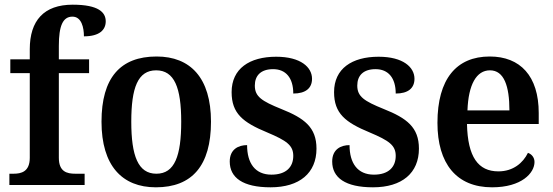

<svg xmlns="http://www.w3.org/2000/svg" viewBox="-20 -789 2360 819"><path d="M20 0H341V-48H301C266 -48 231 -56 231 -116V-477H360V-536H231V-593C231 -679 248 -718 289 -718C328 -718 338 -671 338 -634C405 -634 431 -662 431 -698C431 -736 401 -769 290 -769C167 -769 107 -701 107 -579V-536H24V-477H107V-116C107 -56 70 -48 38 -48H20Z M645 10C799 10 880 -82 880 -270C880 -457 792 -548 648 -548C493 -548 413 -457 413 -270C413 -82 501 10 645 10ZM647 -48C569 -48 540 -124 540 -270C540 -415 568 -489 646 -489C724 -489 753 -415 753 -270C753 -124 725 -48 647 -48Z M1134 10C1258 10 1330 -51 1330 -155C1330 -246 1278 -285 1180 -324C1096 -358 1067 -377 1067 -424C1067 -467 1093 -494 1145 -494C1199 -494 1231 -457 1231 -390C1284 -390 1311 -413 1311 -453C1311 -502 1263 -547 1158 -547C1044 -547 968 -496 968 -396C968 -305 1016 -267 1120 -224C1203 -189 1231 -169 1231 -124C1231 -77 1201 -44 1138 -44C1068 -44 1034 -93 1034 -170C998 -170 960 -153 960 -100C960 -31 1016 10 1134 10Z M1571 10C1695 10 1767 -51 1767 -155C1767 -246 1715 -285 1617 -324C1533 -358 1504 -377 1504 -424C1504 -467 1530 -494 1582 -494C1636 -494 1668 -457 1668 -390C1721 -390 1748 -413 1748 -453C1748 -502 1700 -547 1595 -547C1481 -547 1405 -496 1405 -396C1405 -305 1453 -267 1557 -224C1640 -189 1668 -169 1668 -124C1668 -77 1638 -44 1575 -44C1505 -44 1471 -93 1471 -170C1435 -170 1397 -153 1397 -100C1397 -31 1453 10 1571 10Z M2079 10C2205 10 2260 -51 2260 -98C2260 -118 2247 -132 2232 -137C2211 -94 2169 -58 2106 -58C2020 -58 1975 -119 1972 -260H2278V-307C2278 -465 2199 -548 2069 -548C1927 -548 1846 -452 1846 -265C1846 -91 1927 10 2079 10ZM2153 -318H1974C1978 -428 2012 -489 2070 -489C2130 -489 2153 -422 2153 -318Z"/></svg>

Font: Noto Serif Devanagari SemiCondensed SemiBold
Style: Regular
Weight: 600
Width: 4
Designer: Universal Thirst, Indian Type Foundry and the Monotype Design Team
Foundry: Monotype Imaging Inc.
Version: Version 2.004